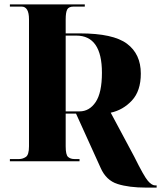

<svg xmlns="http://www.w3.org/2000/svg" viewBox="-20 -734 733 874"><path d="M645 120H693V110H686Q671 110 653 89Q635 68 591 -21L484 -221Q540 -233 580.5 -276.5Q621 -320 621 -399Q621 -488 558 -535Q495 -582 344 -582H279V-645Q279 -678 286 -691Q293 -704 315 -704H366V-714H25V-704H78Q112 -704 112 -646V-68Q112 -29 97.5 -19.5Q83 -10 67 -10H25V0H342V-10H319Q301 -10 290 -19.5Q279 -29 279 -68V-217H326L438 30Q463 87 515 103.5Q567 120 645 120ZM279 -227V-572H327Q444 -572 444 -403Q444 -312 415.5 -269.5Q387 -227 342 -227Z"/></svg>

Font: Noto Serif Display SemiCondensed Extra
Style: Regular
Weight: 800
Width: 4
Designer: Monotype Design Team
Foundry: Monotype Imaging Inc.
Version: Version 1.900